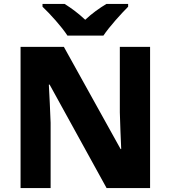

<svg xmlns="http://www.w3.org/2000/svg" viewBox="-20 -1002 863 971"><path d="M321 -822H503C533 -867 593 -933 628 -968V-982H518C483 -961 446 -935 411 -902C376 -935 342 -960 307 -982H195V-968C233 -932 292 -867 321 -822ZM739 -51V-765H586V-434C587 -376 591 -305 593 -248H590L303 -765H84V-51H236V-381C234 -442 230 -516 227 -574H231L519 -51Z"/></svg>

Font: Noto Sans Tamil UI ExtraBold
Style: Regular
Weight: 800
Designer: Jelle Bosma - Monotype Design Team
Foundry: Monotype Imaging Inc.
Version: Version 2.004